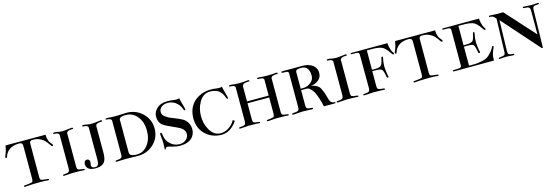

<svg xmlns="http://www.w3.org/2000/svg" viewBox="33 -1947 9108 3164"><g transform="rotate(-15 4586.5 -364.5)"><path d="M808 -522C818 -522 823 -527 823 -537C823 -542 820 -549 813 -557C798 -576 788 -587 785 -592C771 -609 760 -638 752 -678C749 -694 748 -712 748 -733H65C58 -692 53 -667 51 -660C36 -611 25 -582 20 -573C14 -562 11 -553 11 -546C11 -537 15 -531 24 -529C31 -528 36 -533 41 -546L51 -574C84 -647 153 -701 269 -706C291 -707 307 -706 316 -703C337 -696 347 -678 347 -651V-93C347 -62 341 -42 330 -33C295 -25 264 -20 237 -18C205 -15 185 -18 184 -5C184 4 192 9 205 8C264 3 327 0 394 -1C449 -2 501 -2 552 0L596 5C607 6 612 2 612 -8C612 -15 603 -19 586 -20C526 -25 492 -30 484 -35C472 -42 466 -60 466 -88L467 -662C468 -692 484 -707 517 -707C522 -707 529 -707 537 -706C548 -705 554 -705 557 -705C598 -703 641 -687 685 -658C713 -639 743 -606 775 -557C790 -534 801 -522 808 -522Z M1224 -16C1224 -23 1215 -27 1196 -28C1155 -31 1129 -36 1117 -43C1105 -50 1099 -68 1099 -96V-660C1099 -674 1107 -686 1122 -695C1134 -702 1153 -706 1180 -708C1189 -709 1198 -709 1207 -709C1213 -710 1216 -713 1215 -718C1214 -730 1202 -734 1181 -731C1106 -722 1060 -717 1043 -717C1018 -717 992 -719 966 -723L918 -732C889 -735 874 -731 873 -720C873 -713 881 -709 896 -709C918 -708 934 -706 943 -702C962 -693 972 -682 972 -668V-100C972 -69 966 -49 955 -41C944 -34 930 -29 911 -27C875 -23 854 -26 854 -13C853 -4 861 1 876 0L1022 -9C1066 -10 1112 -9 1160 -7C1181 -6 1197 -4 1207 -3C1218 -2 1224 -6 1224 -16Z M1467 -113C1468 -41 1447 -5 1406 -5C1375 -5 1355 -12 1346 -25C1341 -33 1338 -43 1338 -54C1338 -49 1341 -65 1346 -102C1350 -127 1333 -160 1301 -160C1270 -160 1253 -142 1248 -106C1245 -81 1250 -59 1263 -39C1286 -2 1333 16 1402 16C1481 16 1535 -7 1564 -53C1583 -84 1593 -135 1593 -206V-654C1593 -668 1601 -680 1616 -689C1628 -696 1648 -700 1675 -702C1684 -703 1692 -703 1701 -703C1707 -704 1710 -707 1709 -712C1708 -724 1697 -728 1675 -725C1600 -716 1554 -711 1537 -711C1512 -711 1486 -713 1460 -717L1413 -726C1383 -729 1368 -725 1367 -714C1367 -707 1375 -703 1390 -703C1412 -702 1428 -700 1438 -696C1457 -687 1467 -676 1467 -662V-113Z M2511 -367C2511 -472 2473 -561 2398 -632C2323 -703 2232 -738 2125 -737C2121 -737 2094 -736 2045 -733C1998 -731 1963 -730 1939 -730C1895 -730 1853 -732 1814 -736C1785 -739 1770 -735 1769 -724C1769 -717 1777 -713 1792 -713C1814 -712 1830 -710 1839 -706C1858 -697 1868 -686 1868 -672V-100C1868 -69 1862 -49 1851 -41C1840 -34 1826 -29 1807 -27C1771 -23 1750 -26 1750 -13C1749 -4 1757 1 1772 0C1801 -2 1850 -4 1918 -5C1962 -6 2008 -5 2056 -3C2085 -2 2108 -2 2125 -1C2232 0 2323 -35 2398 -104C2473 -174 2511 -262 2511 -367ZM2380 -367C2380 -270 2355 -190 2306 -126C2257 -62 2196 -30 2125 -29C2090 -28 2065 -31 2048 -36C2041 -38 2029 -43 2014 -52C2001 -60 1995 -78 1995 -106V-654C1995 -669 2003 -681 2018 -689C2043 -702 2078 -707 2125 -704C2197 -699 2257 -667 2305 -606C2355 -542 2380 -462 2380 -367Z M3077 -564C3064 -608 3055 -641 3050 -664C3041 -695 3035 -721 3033 -742C3015 -737 2997 -735 2978 -735C2969 -735 2960 -736 2952 -737C2905 -744 2863 -748 2828 -747C2783 -746 2747 -740 2719 -730C2677 -715 2642 -688 2615 -648C2594 -618 2584 -584 2584 -545C2584 -480 2607 -430 2652 -396C2677 -378 2723 -354 2790 -325C2863 -292 2909 -270 2928 -259C2978 -228 3002 -188 3001 -139C3000 -110 2988 -83 2963 -57C2931 -24 2888 -9 2835 -11C2780 -13 2733 -32 2692 -69C2664 -94 2643 -121 2630 -152C2623 -167 2618 -184 2615 -203C2612 -217 2610 -231 2608 -246C2605 -263 2599 -272 2590 -272C2578 -272 2573 -261 2576 -238C2585 -169 2588 -120 2587 -93C2585 -53 2584 -20 2584 7C2584 12 2585 14 2588 14C2590 14 2593 12 2598 9H2600C2599 10 2599 10 2599 10C2599 3 2614 -22 2630 -23C2641 -24 2673 -16 2727 0C2764 11 2801 17 2837 17C2954 17 3033 -16 3075 -83C3097 -118 3108 -155 3108 -196C3108 -259 3086 -312 3042 -356C3019 -379 2975 -403 2910 -429C2833 -460 2790 -477 2782 -482C2741 -507 2716 -523 2707 -532C2684 -555 2675 -582 2678 -615C2685 -676 2746 -718 2822 -719C2869 -720 2913 -708 2953 -681C2998 -650 3031 -606 3052 -547C3057 -530 3065 -524 3076 -529C3083 -532 3083 -543 3077 -564Z M3790 -168C3763 -116 3724 -75 3674 -46C3631 -21 3588 -9 3547 -9C3468 -9 3405 -50 3359 -133C3320 -202 3301 -279 3301 -364C3301 -449 3320 -526 3359 -595C3405 -678 3468 -719 3547 -719C3672 -718 3739 -668 3780 -549C3785 -532 3794 -526 3805 -531C3811 -534 3811 -545 3805 -565C3792 -609 3783 -643 3778 -666C3769 -697 3763 -723 3761 -744C3743 -739 3725 -737 3706 -737C3697 -737 3688 -738 3680 -739C3633 -746 3592 -749 3557 -748C3484 -747 3416 -728 3353 -693C3236 -629 3170 -509 3170 -364C3170 -239 3213 -141 3299 -70C3369 -12 3452 18 3547 19C3653 21 3744 -34 3821 -147Z M4706 -721C4705 -733 4695 -738 4674 -735C4639 -730 4592 -728 4535 -728C4487 -728 4441 -730 4398 -735C4370 -738 4356 -735 4355 -724C4355 -716 4362 -712 4377 -712C4412 -711 4433 -709 4440 -706C4458 -699 4467 -688 4467 -672V-404H4097V-658C4097 -670 4111 -694 4119 -699C4128 -705 4152 -710 4190 -713C4199 -713 4207 -713 4215 -714C4221 -715 4224 -717 4223 -722C4222 -735 4212 -739 4191 -736C4148 -730 4099 -727 4044 -727C4016 -727 3974 -730 3918 -737C3890 -740 3876 -736 3876 -725C3875 -718 3882 -714 3897 -713C3924 -712 3941 -710 3950 -706C3968 -698 3977 -687 3977 -672V-101C3977 -70 3971 -50 3960 -41C3947 -31 3918 -25 3873 -24C3863 -23 3858 -20 3857 -13C3857 -5 3865 0 3878 0C3946 -6 3995 -9 4025 -10C4066 -11 4109 -10 4154 -8L4199 -4C4210 -3 4215 -7 4215 -16C4215 -23 4206 -27 4189 -28C4150 -31 4125 -36 4114 -43C4103 -50 4097 -68 4097 -97V-372H4467V-101C4467 -70 4461 -50 4450 -41C4372 -18 4332 -31 4330 -13C4330 -5 4338 0 4351 0C4416 -5 4470 -9 4515 -10C4555 -11 4598 -10 4644 -8L4688 -4C4699 -3 4705 -7 4705 -16C4705 -23 4696 -27 4679 -28C4640 -31 4615 -36 4604 -43C4593 -50 4587 -68 4587 -97V-658C4587 -677 4594 -691 4609 -699C4619 -705 4641 -709 4674 -712C4682 -712 4690 -712 4698 -713C4704 -714 4707 -716 4706 -721Z M5502 -4C5501 -15 5493 -20 5476 -20C5445 -20 5422 -39 5407 -78C5404 -84 5397 -110 5385 -156C5374 -196 5358 -239 5335 -286C5320 -317 5293 -341 5255 -358C5228 -370 5203 -376 5180 -377C5231 -384 5272 -400 5304 -424C5347 -455 5369 -498 5368 -551C5367 -613 5341 -660 5290 -693C5247 -720 5193 -734 5129 -734H5046C5004 -733 4973 -733 4952 -733C4871 -733 4824 -733 4810 -734C4782 -735 4768 -731 4767 -722C4767 -713 4775 -708 4790 -708C4831 -707 4854 -706 4859 -705C4878 -701 4887 -689 4887 -670V-97C4887 -66 4881 -46 4869 -37C4852 -30 4838 -26 4828 -25L4783 -22C4768 -21 4761 -16 4760 -6C4760 2 4775 4 4790 4C4859 -2 4907 -5 4934 -6C4953 -6 4990 -5 5046 -3C5073 -2 5090 -1 5097 0C5109 1 5120 -6 5120 -13C5120 -20 5110 -25 5089 -27C5066 -28 5040 -28 5024 -39C5012 -48 5006 -66 5006 -93V-352H5097C5117 -353 5135 -346 5151 -333C5159 -327 5173 -313 5192 -291C5214 -266 5238 -214 5263 -136C5284 -73 5296 -26 5300 3C5314 2 5333 2 5357 2C5420 3 5452 3 5453 3C5486 3 5502 1 5502 -4ZM5236 -535C5236 -492 5217 -454 5178 -423C5139 -392 5096 -377 5048 -377C5025 -377 5011 -377 5006 -376V-657C5006 -675 5013 -688 5028 -697C5033 -700 5045 -703 5066 -705C5089 -708 5110 -708 5127 -705C5200 -695 5236 -638 5236 -535Z M5893 -16C5893 -23 5884 -27 5865 -28C5824 -31 5798 -36 5786 -43C5774 -50 5768 -68 5768 -96V-660C5768 -674 5776 -686 5791 -695C5803 -702 5822 -706 5849 -708C5858 -709 5867 -709 5876 -709C5882 -710 5885 -713 5884 -718C5883 -730 5871 -734 5850 -731C5775 -722 5729 -717 5712 -717C5687 -717 5661 -719 5635 -723L5587 -732C5558 -735 5543 -731 5542 -720C5542 -713 5550 -709 5565 -709C5587 -708 5603 -706 5612 -702C5631 -693 5641 -682 5641 -668V-100C5641 -69 5635 -49 5624 -41C5613 -34 5599 -29 5580 -27C5544 -23 5523 -26 5523 -13C5522 -4 5530 1 5545 0L5691 -9C5735 -10 5781 -9 5829 -7C5850 -6 5866 -4 5876 -3C5887 -2 5893 -6 5893 -16Z M6634 -528C6638 -530 6640 -534 6640 -540C6640 -547 6637 -555 6630 -562C6614 -582 6601 -615 6590 -661C6583 -695 6580 -719 6582 -732L5962 -731C5954 -732 5950 -728 5950 -721C5950 -714 5957 -710 5970 -709C5970 -709 5993 -709 6040 -709C6075 -709 6092 -696 6092 -669C6092 -380 6093 -191 6094 -100C6094 -69 6088 -49 6075 -40C6065 -33 6051 -29 6032 -27L5992 -23C5981 -23 5975 -20 5975 -13C5975 -4 5984 1 5997 0L6144 -9C6187 -10 6233 -9 6281 -7C6303 -6 6319 -4 6328 -3C6340 -2 6346 -6 6346 -16C6346 -23 6337 -27 6318 -28C6277 -31 6250 -36 6238 -43C6226 -50 6220 -68 6220 -96V-351H6265C6328 -351 6366 -344 6381 -330C6396 -317 6408 -283 6417 -229C6422 -201 6426 -187 6428 -186C6436 -184 6441 -183 6443 -183C6456 -186 6458 -195 6451 -212C6448 -221 6443 -247 6438 -290C6433 -333 6431 -366 6431 -389C6432 -426 6437 -469 6448 -516C6451 -531 6449 -539 6440 -541C6429 -543 6422 -533 6418 -511C6407 -452 6394 -416 6378 -401C6359 -383 6324 -374 6275 -374H6221L6222 -705C6256 -705 6297 -705 6344 -704C6383 -703 6419 -698 6452 -689C6466 -684 6479 -679 6490 -674C6513 -660 6537 -637 6562 -606C6574 -591 6588 -571 6605 -546C6616 -530 6625 -524 6634 -528Z M7454 -522C7464 -522 7469 -527 7469 -537C7469 -542 7466 -549 7459 -557C7444 -576 7434 -587 7431 -592C7417 -609 7406 -638 7398 -678C7395 -694 7394 -712 7394 -733H6711C6704 -692 6699 -667 6697 -660C6682 -611 6671 -582 6666 -573C6660 -562 6657 -553 6657 -546C6657 -537 6661 -531 6670 -529C6677 -528 6682 -533 6687 -546L6697 -574C6730 -647 6799 -701 6915 -706C6937 -707 6953 -706 6962 -703C6983 -696 6993 -678 6993 -651V-93C6993 -62 6987 -42 6976 -33C6941 -25 6910 -20 6883 -18C6851 -15 6831 -18 6830 -5C6830 4 6838 9 6851 8C6910 3 6973 0 7040 -1C7095 -2 7147 -2 7198 0L7242 5C7253 6 7258 2 7258 -8C7258 -15 7249 -19 7232 -20C7172 -25 7138 -30 7130 -35C7118 -42 7112 -60 7112 -88L7113 -662C7114 -692 7130 -707 7163 -707C7168 -707 7175 -707 7183 -706C7194 -705 7200 -705 7203 -705C7244 -703 7287 -687 7331 -658C7359 -639 7389 -606 7421 -557C7436 -534 7447 -522 7454 -522Z M8252 -211C8259 -226 8258 -235 8249 -238C8240 -241 8233 -235 8226 -220C8220 -205 8207 -185 8188 -160C8162 -127 8134 -99 8103 -78C8078 -61 8039 -48 7984 -38C7943 -30 7909 -26 7884 -26C7807 -26 7773 -26 7784 -25L7783 -351H7827C7893 -351 7932 -345 7943 -334C7958 -319 7970 -284 7979 -229C7984 -201 7988 -187 7990 -186C7998 -184 8003 -183 8005 -183C8018 -186 8020 -195 8013 -212C8010 -221 8005 -247 8000 -290C7995 -333 7993 -366 7993 -389C7994 -426 7999 -469 8010 -516C8013 -531 8011 -539 8002 -541C7991 -543 7984 -533 7980 -511C7969 -452 7956 -416 7940 -401C7922 -384 7888 -375 7837 -374C7808 -373 7790 -373 7783 -373L7784 -705C7818 -705 7859 -705 7906 -704C7945 -703 7981 -698 8014 -689C8028 -684 8041 -679 8052 -674C8075 -660 8099 -637 8124 -606C8136 -591 8150 -571 8167 -546C8178 -530 8187 -524 8196 -528C8200 -530 8202 -534 8202 -540C8202 -547 8199 -555 8192 -562C8176 -582 8163 -615 8152 -661C8145 -696 8142 -720 8144 -733C8145 -732 7938 -731 7524 -731C7516 -732 7512 -728 7512 -721C7512 -714 7519 -710 7532 -709C7532 -709 7555 -709 7602 -709C7637 -709 7654 -696 7654 -669V-60C7654 -45 7645 -34 7626 -27C7617 -24 7582 -22 7521 -22C7510 -22 7504 -18 7504 -9C7504 -2 7511 1 7525 1L8202 -1C8204 -45 8205 -70 8206 -76C8209 -98 8217 -125 8229 -157L8252 -211Z M9161 -722C9160 -729 9154 -732 9141 -731L9097 -727C9068 -726 9045 -725 9029 -725C8972 -728 8931 -730 8907 -732C8894 -733 8886 -728 8886 -719C8887 -713 8892 -710 8903 -709C8948 -708 8976 -702 8988 -693C9000 -684 9006 -664 9006 -631V-232L8555 -730C8541 -729 8505 -729 8447 -730C8391 -732 8356 -734 8343 -735C8322 -738 8311 -734 8310 -722C8310 -717 8313 -714 8318 -713C8327 -713 8335 -713 8343 -712C8363 -711 8382 -701 8399 -682L8422 -658L8405 -96C8404 -66 8398 -48 8386 -41C8374 -35 8350 -31 8314 -28C8297 -26 8288 -22 8288 -16C8288 -6 8293 -2 8304 -3C8325 -6 8340 -7 8348 -7C8376 -8 8397 -9 8410 -9C8434 -9 8475 -7 8532 -2C8545 -1 8553 -6 8553 -15C8552 -22 8547 -25 8537 -25C8502 -26 8477 -32 8463 -41C8452 -48 8448 -68 8449 -103L8462 -621L9018 6L9036 3C9045 -412 9049 -625 9049 -638C9050 -655 9052 -668 9056 -678C9061 -691 9072 -699 9089 -703L9131 -706C9152 -707 9162 -713 9161 -722Z"/></g></svg>

Font: GFS Fleischman
Style: Regular
Weight: 400
Designer: George Matthiopoulos
Foundry: George Matthiopoulos
Version: Version 1.0